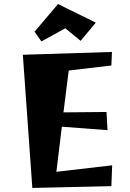

<svg xmlns="http://www.w3.org/2000/svg" viewBox="-20 -921 645 950"><path d="M531 0 140 9 93 -650 534 -664 531 -597 320 -572 294 -365 507 -367 512 -277 286 -294 259 -71 535 -103ZM151 -764 267 -901 454 -809 379 -719 303 -781 185 -716Z"/></svg>

Font: Joti One
Style: Regular
Weight: 400
Designer: Eduardo Rodriguez Tunni
Foundry: Eduardo Rodriguez Tunni
Version: Version 1.001